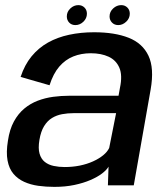

<svg xmlns="http://www.w3.org/2000/svg" viewBox="-20 -724 653 750"><path d="M192.5 6Q235 6 270.5 -1.5Q306 -9 333.2 -20.8Q360.5 -32.5 378.5 -46.2Q396.5 -60 404 -73L401.5 0H502.5L568.5 -374.5Q583 -457.5 560 -506.2Q537 -555 482.5 -576.5Q428 -598 347.5 -598Q295.5 -598 250 -588.2Q204.5 -578.5 167.5 -557.8Q130.5 -537 103.2 -503.8Q76 -470.5 60.5 -423.5L173.5 -391Q188 -436.5 211.5 -463.8Q235 -491 266.2 -503.5Q297.5 -516 334.5 -516Q375 -516 404.2 -502.5Q433.5 -489 446.2 -459.5Q459 -430 448.5 -380.5L443 -350H251Q219 -350 187.5 -345.8Q156 -341.5 127.2 -330.5Q98.5 -319.5 74.8 -299.8Q51 -280 34.2 -249.2Q17.5 -218.5 11 -174.5Q3.5 -129 9.5 -97Q15.5 -65 32.5 -45Q49.5 -25 74.2 -13.8Q99 -2.5 129.2 1.8Q159.5 6 192.5 6ZM232.5 -71.5Q210 -71.5 189.8 -75.8Q169.5 -80 155 -91.5Q140.5 -103 134.5 -123.8Q128.5 -144.5 134 -177.5Q139.5 -210.5 152.2 -231.2Q165 -252 183 -263Q201 -274 222.8 -278Q244.5 -282 267.5 -282H433.5L406.5 -146Q399.5 -131 383 -117.5Q366.5 -104 343.2 -93.5Q320 -83 291.8 -77.2Q263.5 -71.5 232.5 -71.5ZM274.5 -626Q292 -626 305.8 -639.2Q319.5 -652.5 319.5 -670.5Q319.5 -685 310 -694.5Q300.5 -704 286 -704Q268.5 -704 254.8 -691Q241 -678 241 -660Q241 -645.5 250.2 -635.8Q259.5 -626 274.5 -626ZM442 -626Q459 -626 473 -639.2Q487 -652.5 487 -670.5Q487 -685 477.5 -694.5Q468 -704 453.5 -704Q436 -704 422 -691Q408 -678 408 -660Q408 -645.5 417.5 -635.8Q427 -626 442 -626Z"/></svg>

Font: Anybody UltraCondensed Thin Medium
Style: Italic
Weight: 500
Italic angle: -10°
Version: Version 1.111